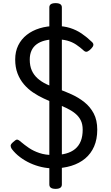

<svg xmlns="http://www.w3.org/2000/svg" viewBox="-20 -1056 708 1226"><path d="M320 19Q283 19 245.5 10.5Q208 2 173 -14Q138 -30 107.5 -53Q77 -76 55 -105Q48 -116 48 -125.5Q48 -135 63 -148Q79 -163 87.5 -164.5Q96 -166 115 -149Q136 -131 164.5 -111.5Q193 -92 231.5 -79Q270 -66 320 -66Q366 -66 401 -75.5Q436 -85 460 -105Q484 -125 496 -155.5Q508 -186 508 -228Q508 -263 495.5 -288Q483 -313 459.5 -332Q436 -351 403.5 -366.5Q371 -382 331 -397Q296 -410 259.5 -427Q223 -444 190.5 -466Q158 -488 132.5 -518Q107 -548 92 -587Q77 -626 77 -676Q77 -727 96.5 -766.5Q116 -806 151 -833.5Q186 -861 233.5 -875.5Q281 -890 337 -890Q387 -890 427 -877.5Q467 -865 501 -842Q535 -819 567 -788Q578 -778 576 -767.5Q574 -757 563 -746Q551 -733 539.5 -727.5Q528 -722 517 -731Q492 -754 466.5 -771Q441 -788 410 -796.5Q379 -805 337 -805Q297 -805 266 -797Q235 -789 213.5 -773Q192 -757 181 -732.5Q170 -708 170 -676Q170 -635 183 -606Q196 -577 220 -555.5Q244 -534 277.5 -518Q311 -502 352 -488Q394 -473 438 -453Q482 -433 519 -403.5Q556 -374 578.5 -331.5Q601 -289 601 -228Q601 -167 581 -121Q561 -75 524 -44Q487 -13 435 3Q383 19 320 19ZM335 150Q295 150 295 122V-1009Q295 -1036 335 -1036Q375 -1036 375 -1009V122Q375 150 335 150Z"/></svg>

Font: Playwrite GB S
Style: Regular
Weight: 400
Designer: Veronika Burian, José Scaglione
Foundry: TypeTogether
Version: Version 1.000